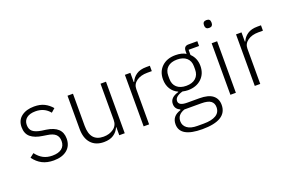

<svg xmlns="http://www.w3.org/2000/svg" viewBox="-116 -1212 2856 1880"><g transform="rotate(-20 1312.0 -272.5)"><path d="M44 -90 86 -123Q120 -78 160.5 -57Q201 -36 254 -36Q318 -36 352 -63Q386 -90 386 -140Q386 -185 359 -210Q332 -235 273 -243L229 -250Q150 -261 107 -296.5Q64 -332 64 -401Q64 -473 115 -511.5Q166 -550 247 -550Q310 -550 353.5 -528Q397 -506 430 -467L391 -433Q337 -501 244 -501Q185 -501 152 -475.5Q119 -450 119 -404Q119 -358 147 -335Q175 -312 237 -302L281 -296Q362 -284 401.5 -247Q441 -210 441 -146Q441 -71 390 -29Q339 13 251 13Q182 13 132 -12.5Q82 -38 44 -90Z M592 -192V-537H649V-203Q649 -39 788 -39Q850 -39 893 -70.5Q936 -102 936 -160V-537H993V0H936V-84H933Q914 -40 875 -14Q836 12 774 12Q688 12 640 -41Q592 -94 592 -192Z M1190 0V-537H1247V-441H1252Q1269 -483 1308.5 -510Q1348 -537 1412 -537H1450V-481H1402Q1334 -481 1290.5 -450Q1247 -419 1247 -367V0Z M1490 88Q1490 2 1583 -26V-34Q1533 -55 1533 -108Q1533 -175 1624 -200V-204Q1577 -225 1551 -267.5Q1525 -310 1525 -367Q1525 -449 1578 -499Q1631 -549 1719 -549Q1786 -549 1828 -523V-551Q1828 -604 1876 -604H1969V-554H1860V-500Q1915 -448 1915 -367Q1915 -285 1861.5 -234.5Q1808 -184 1720 -184Q1697 -184 1664 -191Q1582 -168 1582 -120Q1582 -72 1670 -72H1796Q1890 -72 1935 -36.5Q1980 -1 1980 63Q1980 223 1722 223Q1490 223 1490 88ZM1854 -351V-384Q1854 -440 1818.5 -471.5Q1783 -503 1720 -503Q1657 -503 1621.5 -471.5Q1586 -440 1586 -384V-351Q1586 -294 1621.5 -262Q1657 -230 1720 -230Q1783 -230 1818.5 -262Q1854 -294 1854 -351ZM1753 176Q1835 176 1880 149Q1925 122 1925 67Q1925 25 1895.5 3Q1866 -19 1796 -19H1622Q1544 7 1544 76Q1544 121 1580.5 148.5Q1617 176 1687 176Z M2084 -722V-732Q2084 -749 2094 -758.5Q2104 -768 2123 -768Q2143 -768 2152.5 -758.5Q2162 -749 2162 -732V-722Q2162 -706 2152.5 -696Q2143 -686 2123 -686Q2104 -686 2094 -696Q2084 -706 2084 -722ZM2151 0H2094V-537H2151Z M2348 0V-537H2405V-441H2410Q2427 -483 2466.5 -510Q2506 -537 2570 -537H2608V-481H2560Q2492 -481 2448.5 -450Q2405 -419 2405 -367V0Z"/></g></svg>

Font: IBM Plex Sans JP Light
Style: Regular
Weight: 300
Designer: Mike Abbink; Paul van der Laan; Pieter van Rosmalen; Wujin Sim; Yejin Wi; Jinhee Kim; Boomi Park; Yona Kim; Kichan Ma
Foundry: Sandoll Inc.
Version: Version 1.002